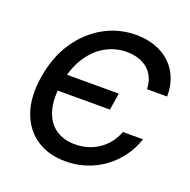

<svg xmlns="http://www.w3.org/2000/svg" viewBox="-132 -866 994 1004"><g transform="rotate(20 365.5 -364.0)"><path d="M335.4 10.3Q239.7 10.3 172.6 -35.2Q105.5 -80.6 76.7 -164.6Q47.9 -248.5 66.9 -363.3Q85.9 -479 142.6 -562.7Q199.2 -646.5 281.5 -692.1Q363.8 -737.8 459.5 -737.8Q517.1 -737.8 564.9 -720.9Q612.8 -704.1 647.7 -672.1Q682.6 -640.1 701.7 -594.5Q720.7 -548.8 720.2 -490.2H608.4Q606.9 -526.9 594.2 -554.2Q581.5 -581.5 559.6 -600.1Q537.6 -618.7 508.1 -627.9Q478.5 -637.2 443.4 -637.2Q378.9 -637.2 323.7 -605.5Q268.6 -573.7 230.2 -512.7Q191.9 -451.7 177.2 -363.8Q162.6 -276.4 180.4 -215.1Q198.2 -153.8 242.4 -122.1Q286.6 -90.3 351.1 -90.3Q386.7 -90.3 419.7 -99.6Q452.6 -108.9 481 -127.7Q509.3 -146.5 531.2 -173.8Q553.2 -201.2 566.4 -236.8H678.2Q660.2 -182.1 627.2 -137Q594.2 -91.8 549.1 -58.6Q503.9 -25.4 449.7 -7.6Q395.5 10.3 335.4 10.3ZM140.6 -323.7 156.2 -418H477.5L462.4 -323.7Z"/></g></svg>

Font: Inter 18pt Medium
Style: Italic
Weight: 500
Italic angle: -9.3988°
Designer: Rasmus Andersson
Foundry: rsms
Version: Version 4.001;git-66647c0bb